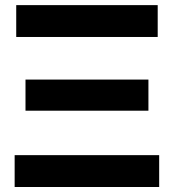

<svg xmlns="http://www.w3.org/2000/svg" viewBox="-20 -748 695 768"><path d="M38.6 0V-127.4H616.7V0ZM82 -305.2V-429.7H573.7V-305.2ZM44.9 -600.1V-727.5H610.8V-600.1Z"/></svg>

Font: Inter 28pt
Style: Bold
Weight: 700
Designer: Rasmus Andersson
Foundry: rsms
Version: Version 4.001;git-66647c0bb